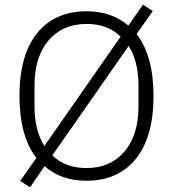

<svg xmlns="http://www.w3.org/2000/svg" viewBox="-20 -758 737 818"><path d="M349 12Q240 12 170 -50L108 40L66 13L135 -85Q63 -178 63 -349Q63 -524 138.5 -617Q214 -710 349 -710Q455 -710 527 -649L589 -738L631 -711L562 -613Q634 -520 634 -349Q634 -174 558.5 -81Q483 12 349 12ZM127 -305Q127 -203 169 -136L494 -602Q439 -656 349 -656Q247 -656 187 -586Q127 -516 127 -393ZM570 -393Q570 -497 528 -562L203 -96Q258 -42 349 -42Q450 -42 510 -112Q570 -182 570 -305Z"/></svg>

Font: IBM Plex Sans Light
Style: Regular
Weight: 300
Designer: Mike Abbink, Paul van der Laan, Pieter van Rosmalen
Foundry: Bold Monday
Version: Version 3.0